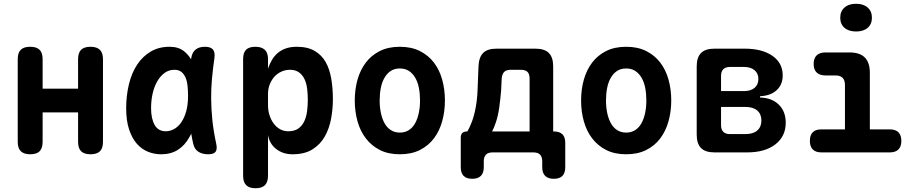

<svg xmlns="http://www.w3.org/2000/svg" viewBox="-20 -808 4840 1018"><path d="M140 10Q107 10 90.5 -6Q74 -22 74 -56V-494Q74 -528 90 -544Q106 -560 140 -560Q174 -560 190 -544Q206 -528 206 -494V-338H394V-494Q394 -528 410 -544Q426 -560 460 -560Q493 -560 509.5 -544Q526 -528 526 -494V-56Q526 -22 510 -6Q494 10 460 10Q426 10 410 -6Q394 -22 394 -56V-212H206V-56Q206 -22 190 -6Q174 10 140 10Z M834 10Q798 10 764.5 -3.5Q731 -17 705.5 -46Q680 -75 664.5 -121.5Q649 -168 649 -234Q649 -301 663.5 -361Q678 -421 707 -465Q736 -509 779 -534.5Q822 -560 879 -560Q926 -560 955 -537Q978 -519 993 -493Q994 -497 994 -501Q999 -531 1017.5 -545.5Q1036 -560 1066 -560Q1097 -560 1109 -545.5Q1121 -531 1117 -501Q1109 -446 1104 -392Q1099 -338 1099.5 -283.5Q1100 -229 1106 -171Q1112 -113 1126 -48Q1133 -18 1123.5 -4Q1114 10 1083 10Q1052 10 1031 -4Q1010 -18 1004 -48Q998 -74 994 -99Q989 -89 983 -79Q960 -37 923 -13.5Q886 10 834 10ZM859 -112Q881 -112 902.5 -123.5Q924 -135 940.5 -158.5Q957 -182 967 -217Q977 -252 977 -299Q977 -326 974.5 -351.5Q972 -377 964 -396Q956 -415 942 -426.5Q928 -438 905 -438Q876 -438 853.5 -422Q831 -406 814.5 -378Q798 -350 789.5 -313Q781 -276 781 -234Q781 -179 800 -145.5Q819 -112 859 -112Z M1334 -560Q1367 -560 1384 -544Q1401 -528 1401 -495V-444Q1409 -468 1421.5 -489.5Q1434 -511 1452 -526.5Q1470 -542 1495 -551Q1520 -560 1554 -560Q1611 -560 1648.5 -538Q1686 -516 1707 -478.5Q1728 -441 1736.5 -390Q1745 -339 1745 -281Q1745 -231 1735.5 -179Q1726 -127 1702.5 -85Q1679 -43 1637.5 -16.5Q1596 10 1531 10Q1481 10 1445 -17.5Q1409 -45 1401 -92V124Q1401 157 1385 173.5Q1369 190 1335 190Q1301 190 1285 173.5Q1269 157 1269 124V-495Q1269 -528 1284.5 -544Q1300 -560 1334 -560ZM1517 -438Q1494 -438 1472.5 -428.5Q1451 -419 1435.5 -402Q1420 -385 1410.5 -361.5Q1401 -338 1401 -310V-249Q1401 -223 1408.5 -198.5Q1416 -174 1430 -154.5Q1444 -135 1464 -123.5Q1484 -112 1508 -112Q1542 -112 1562.5 -127Q1583 -142 1594 -166.5Q1605 -191 1608.5 -221Q1612 -251 1612 -280Q1612 -309 1608.5 -337.5Q1605 -366 1594.5 -388.5Q1584 -411 1565 -424.5Q1546 -438 1517 -438Z M2100 10Q2039 10 1994.5 -12.5Q1950 -35 1920 -74Q1890 -113 1875.5 -165Q1861 -217 1861 -275Q1861 -334 1875.5 -385.5Q1890 -437 1919.5 -476Q1949 -515 1994 -537.5Q2039 -560 2100 -560Q2161 -560 2206 -537.5Q2251 -515 2280.5 -476.5Q2310 -438 2324.5 -386Q2339 -334 2339 -275Q2339 -217 2324.5 -165Q2310 -113 2280.5 -74Q2251 -35 2206 -12.5Q2161 10 2100 10ZM2100 -105Q2127 -105 2147.5 -118Q2168 -131 2181 -154.5Q2194 -178 2200.5 -209Q2207 -240 2207 -275Q2207 -311 2201 -342Q2195 -373 2181.5 -396Q2168 -419 2148 -432Q2128 -445 2100 -445Q2072 -445 2052 -432Q2032 -419 2018.5 -395.5Q2005 -372 1999 -341Q1993 -310 1993 -275Q1993 -240 1999.5 -209Q2006 -178 2019 -154.5Q2032 -131 2052.5 -118Q2073 -105 2100 -105Z M2484 140Q2453 140 2438 124.5Q2423 109 2423 79V-78Q2423 -94 2431 -102.5Q2439 -111 2456 -111H2458Q2469 -129 2481.5 -161.5Q2494 -194 2502 -237Q2510 -280 2512 -327L2517 -456Q2519 -504 2541.5 -527Q2564 -550 2612 -550H2819Q2867 -550 2890 -527Q2913 -504 2913 -456V-111H2917Q2947 -111 2962 -96Q2977 -81 2977 -51V79Q2977 109 2962 124.5Q2947 140 2916 140Q2886 140 2870.5 124.5Q2855 109 2855 79V47Q2855 24 2843.5 12Q2832 0 2808 0H2592Q2568 0 2556.5 12Q2545 24 2545 47V79Q2545 109 2529.5 124.5Q2514 140 2484 140ZM2788 -391Q2788 -416 2776.5 -427Q2765 -438 2741 -438H2688Q2664 -438 2653 -426.5Q2642 -415 2640 -391L2637 -328Q2633 -281 2627 -238Q2621 -195 2610 -162Q2599 -129 2589 -111H2788Z M3300 10Q3239 10 3194.5 -12.5Q3150 -35 3120 -74Q3090 -113 3075.5 -165Q3061 -217 3061 -275Q3061 -334 3075.5 -385.5Q3090 -437 3119.5 -476Q3149 -515 3194 -537.5Q3239 -560 3300 -560Q3361 -560 3406 -537.5Q3451 -515 3480.5 -476.5Q3510 -438 3524.5 -386Q3539 -334 3539 -275Q3539 -217 3524.5 -165Q3510 -113 3480.5 -74Q3451 -35 3406 -12.5Q3361 10 3300 10ZM3300 -105Q3327 -105 3347.5 -118Q3368 -131 3381 -154.5Q3394 -178 3400.5 -209Q3407 -240 3407 -275Q3407 -311 3401 -342Q3395 -373 3381.5 -396Q3368 -419 3348 -432Q3328 -445 3300 -445Q3272 -445 3252 -432Q3232 -419 3218.5 -395.5Q3205 -372 3199 -341Q3193 -310 3193 -275Q3193 -240 3199.5 -209Q3206 -178 3219 -154.5Q3232 -131 3252.5 -118Q3273 -105 3300 -105Z M3768 0Q3720 0 3697 -23Q3674 -46 3674 -94V-456Q3674 -504 3697 -527Q3720 -550 3768 -550H3928Q4021 -550 4075.5 -512Q4130 -474 4130 -408Q4130 -359 4097.5 -329.5Q4065 -300 4010 -298V-291Q4073 -289 4109.5 -253Q4146 -217 4146 -157Q4146 -85 4091 -42.5Q4036 0 3942 0ZM3803 -241V-144Q3803 -121 3815 -109Q3827 -97 3850 -97H3932Q3973 -97 3995 -116Q4017 -135 4017 -169Q4017 -203 3995 -222Q3973 -241 3932 -241ZM3850 -453Q3827 -453 3815 -441Q3803 -429 3803 -406V-325H3925Q3960 -325 3980.5 -342Q4001 -359 4001 -389Q4001 -419 3980.5 -436Q3960 -453 3925 -453Z M4699 -122Q4728 -122 4743.5 -106.5Q4759 -91 4759 -61Q4759 -31 4743.5 -15.5Q4728 0 4698 0H4335Q4305 0 4289.5 -15.5Q4274 -31 4274 -61Q4274 -91 4289 -106.5Q4304 -122 4334 -122H4460V-357Q4460 -383 4447.5 -395.5Q4435 -408 4410 -408H4357Q4326 -408 4310 -423.5Q4294 -439 4294 -469Q4294 -499 4310 -514.5Q4326 -530 4357 -530H4484Q4539 -530 4565.5 -503Q4592 -476 4592 -422V-122ZM4519 -641Q4480 -641 4457.5 -660.5Q4435 -680 4435 -714Q4435 -748 4457.5 -768Q4480 -788 4519 -788Q4558 -788 4580.5 -768Q4603 -748 4603 -714Q4603 -680 4580.5 -660.5Q4558 -641 4519 -641Z"/></svg>

Font: Maple Mono NL
Style: Bold
Weight: 700
Monospace: yes
Designer: subframe7536
Version: Version 7.000